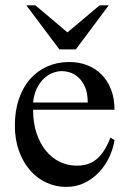

<svg xmlns="http://www.w3.org/2000/svg" viewBox="-20 -697 484 731"><path d="M416 -163.6Q411.1 -130.9 396 -98.9Q380.9 -66.9 357.4 -41.7Q334 -16.6 302.2 -1Q270.5 14.6 231.9 14.6Q192.4 14.6 156.7 -1.7Q121.1 -18.1 94.5 -48.6Q67.9 -79.1 52.2 -122.3Q36.6 -165.5 36.6 -218.8Q36.6 -275.4 52 -320.3Q67.4 -365.2 95 -396.5Q122.6 -427.7 160.6 -444.3Q198.7 -460.9 244.1 -460.9Q281.2 -460.9 312.7 -448.5Q344.2 -436 367.2 -412.6Q390.1 -389.2 403.1 -355.5Q416 -321.8 416 -279.3H106Q106 -229.5 119.1 -189.9Q132.3 -150.4 154.8 -123Q177.2 -95.7 206.8 -81.3Q236.3 -66.9 269 -66.4Q291 -65.9 309.8 -71Q328.6 -76.2 344.7 -88.6Q360.8 -101.1 374.8 -121.8Q388.7 -142.6 400.4 -173.3ZM314 -306.6Q314 -343.8 303.2 -366.9Q292.5 -390.1 277.3 -403.3Q262.2 -416.5 245.6 -421.4Q229 -426.3 216.8 -426.3Q197.3 -426.3 178.5 -418.5Q159.7 -410.6 144.5 -395.5Q129.4 -380.4 119.1 -357.9Q108.9 -335.4 106 -306.6ZM268.6 -508.8H206.1L80.1 -676.8H114.7L236.8 -573.7L359.4 -676.8H394Z"/></svg>

Font: Doulos SIL Compact
Style: Regular
Weight: 400
Designer: Walt Agee, Victor Gaultney, Peter Martin, Debbi Hosken
Foundry: SIL International
Version: Version 4.110; 2011; Maintenance release ; LnSpcTght